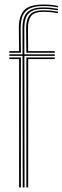

<svg xmlns="http://www.w3.org/2000/svg" viewBox="-20 -825 275 845"><path d="M80 0 79.2 -579H21V-586H79.2L79 -701Q78.8 -749.5 100 -770.9Q121.2 -792.2 171 -792.2Q188 -792.2 202.5 -790.8Q217 -789.2 235 -786.2V-779.8Q216 -782.8 201.6 -784.2Q187.2 -785.8 171 -785.8Q125.8 -785.8 106.2 -766Q86.8 -746.2 87 -701L87.2 -586H221V-579H87.2L88 0ZM64 0V-565H21V-572H72V0ZM96 0V-572H221V-565H104V0ZM21 -593V-600H64L63 -701Q62.5 -752.2 85.2 -778.6Q108 -805 171 -805Q189.8 -805 204.5 -803.6Q219.2 -802.2 235 -799V-792.5Q218.2 -795.8 203.5 -797.1Q188.8 -798.5 171 -798.5Q116.5 -798.5 93.5 -775.6Q70.5 -752.8 71 -701L72 -593ZM96 -593 95 -701Q94.8 -739.8 110.9 -759.6Q127 -779.5 171 -779.5Q184.8 -779.5 199.8 -778.4Q214.8 -777.2 235 -773.5V-767Q214.8 -770.5 199.9 -771.8Q185 -773 171 -773Q130.2 -773 116.5 -754Q102.8 -735 103 -701L104 -600H221V-593Z"/></svg>

Font: Big Shoulders Inline Text SC Thin
Style: Regular
Weight: 100
Designer: Patric King
Foundry: XO Type Co
Version: Version 2.002